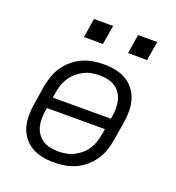

<svg xmlns="http://www.w3.org/2000/svg" viewBox="-132 -826 864 941"><g transform="rotate(20 300.0 -356.0)"><path d="M252 8Q252 8 252 8Q252 8 252 8Q221 8 191 2Q161 -4 136.5 -18.5Q112 -33 94 -56Q76 -79 68 -107Q60 -135 60 -166Q60 -197 65 -228L81 -328Q86 -355 95.5 -382Q105 -409 121.5 -433Q138 -457 161.5 -476.5Q185 -496 211.5 -507.5Q238 -519 266 -523.5Q294 -528 321 -528Q321 -528 321 -528Q321 -528 321 -528Q352 -528 382 -522Q412 -516 437 -501.5Q462 -487 479.5 -464Q497 -441 505.5 -413Q514 -385 514 -354Q514 -323 509 -292L492 -192Q488 -165 478.5 -138Q469 -111 452 -87Q435 -63 412 -43.5Q389 -24 362.5 -12.5Q336 -1 308 3.5Q280 8 252 8ZM443 -289 445 -302Q449 -323 449 -344.5Q449 -366 444 -386Q439 -406 428 -422.5Q417 -439 400 -450Q383 -461 362.5 -465.5Q342 -470 320 -470Q300 -470 279.5 -466.5Q259 -463 239.5 -453.5Q220 -444 203 -429.5Q186 -415 174 -397Q162 -379 155 -359Q148 -339 145 -318L140 -289ZM253 -50Q273 -50 294 -53.5Q315 -57 334.5 -66.5Q354 -76 371 -90.5Q388 -105 399.5 -123Q411 -141 418 -161Q425 -181 428 -202L433 -231H131L128 -218Q125 -197 124.5 -175.5Q124 -154 129 -134Q134 -114 145.5 -97.5Q157 -81 173.5 -70Q190 -59 211 -54.5Q232 -50 253 -50ZM511 -620H412L428 -720H528ZM281 -620H182L198 -720H298Z"/></g></svg>

Font: Iosevka SS04 Light Extended
Style: Italic
Weight: 300
Width: 7
Italic angle: -9°
Monospace: yes
Designer: Belleve Invis
Foundry: Belleve Invis
Version: Version 19.0.0; ttfautohint (v1.8.4)